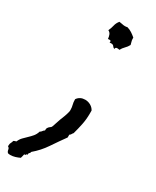

<svg xmlns="http://www.w3.org/2000/svg" viewBox="-376 -681 902 1111"><g transform="rotate(30 75.5 -125.5)"><path d="M185.5 -70.3Q185.5 -33.2 178.2 2.4Q170.9 38.1 161.1 73.2Q156.2 78.1 153.3 84Q150.4 89.8 143.6 93.8V112.3Q110.4 158.2 78.6 205.6Q46.9 252.9 2.9 290Q2 297.9 -3.4 301.8Q-8.8 305.7 -6.8 315.4L-9.8 314.5Q-14.6 314.5 -16.1 319.3Q-17.6 324.2 -25.4 322.3Q-26.4 329.1 -28.3 335.4Q-30.3 341.8 -32.2 349.6Q-45.9 356.4 -62 361.3Q-78.1 366.2 -93.8 366.2Q-97.7 366.2 -101.1 365.7Q-104.5 365.2 -109.4 364.3Q-117.2 357.4 -118.7 345.7Q-120.1 334 -129.9 329.1V323.2Q-129.9 311.5 -125.5 304.2Q-121.1 296.9 -119.1 287.1Q-115.2 284.2 -110.8 283.2Q-106.4 282.2 -101.6 280.3Q-94.7 262.7 -82 249.5Q-69.3 236.3 -56.2 224.1Q-43 211.9 -31.2 197.8Q-19.5 183.6 -13.7 164.1Q-5.9 160.2 -2 153.8Q2 147.5 9.8 142.6V137.7Q9.8 129.9 12.7 125Q15.6 120.1 19.5 116.2L28.3 109.4Q33.2 106.4 35.2 100.6Q40 87.9 44.4 73.7Q48.8 59.6 53.7 45.9Q60.5 29.3 66.9 12.2Q73.2 -4.9 77.1 -21.5Q78.1 -25.4 78.1 -28.3V-35.2Q78.1 -50.8 74.2 -65.4Q70.3 -80.1 70.3 -95.7V-101.6Q88.9 -127.9 123 -127.9Q142.6 -127.9 159.7 -118.2Q176.8 -108.4 185.5 -91.8ZM191.4 -533.2Q182.6 -516.6 169.9 -504.4Q157.2 -492.2 149.4 -476.6Q144.5 -477.5 141.1 -478Q137.7 -478.5 133.8 -478.5Q122.1 -478.5 121.1 -465.8Q111.3 -470.7 106.9 -478Q102.5 -485.4 88.9 -485.4Q82 -485.4 79.1 -484.4Q79.1 -486.3 79.6 -487.3Q80.1 -488.3 80.1 -490.2Q80.1 -498 73.2 -498.5Q66.4 -499 60.5 -498Q59.6 -511.7 54.7 -524.4Q49.8 -537.1 37.1 -543Q45.9 -561.5 50.3 -581.1Q54.7 -600.6 68.4 -617.2Q79.1 -616.2 88.4 -613.8Q97.7 -611.3 108.4 -611.3Q113.3 -611.3 116.7 -611.8Q120.1 -612.3 124 -613.3Q141.6 -608.4 155.8 -599.1Q169.9 -589.8 183.6 -578.1V-571.3Q183.6 -560.5 186.5 -551.8Q189.5 -543 191.4 -533.2Z"/></g></svg>

Font: RockSalt
Style: Regular
Weight: 400
Designer: Squid
Foundry: Font Diner, Inc DBA Sideshow
Version: Version 1.000